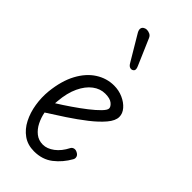

<svg xmlns="http://www.w3.org/2000/svg" viewBox="-271 -946 1025 1025"><g transform="rotate(45 242.0 -433.0)"><path d="M216 10Q167.5 10 132.8 -14.8Q98 -39.5 77 -80.8Q56 -122 48 -172Q40 -222 45 -272Q54.5 -360 86.8 -419.8Q119 -479.5 167 -510.2Q215 -541 270.5 -541Q306.5 -541 338 -527Q369.5 -513 389 -490.5Q408.5 -468 408.5 -442Q408.5 -413.5 379.8 -379.5Q351 -345.5 305.5 -310Q260 -274.5 208 -240.2Q156 -206 109.5 -176.5Q115.5 -144.5 130.2 -115Q145 -85.5 168.5 -67Q192 -48.5 224 -48.5Q255.5 -48.5 287.2 -72.2Q319 -96 341 -139.5Q346 -149 357.5 -151.8Q369 -154.5 381.5 -147Q394 -140.5 397 -129.5Q400 -118.5 394.5 -109Q366 -58 322.2 -24Q278.5 10 216 10ZM114 -251Q149.5 -273 188.5 -299.8Q227.5 -326.5 261.5 -353Q295.5 -379.5 316.8 -401.5Q338 -423.5 338 -435.5Q338 -449 321 -463Q304 -477 267.5 -477Q230 -477 197.5 -452.5Q165 -428 143 -381.5Q121 -335 115.5 -269ZM245 -687.5 160.5 -829.5Q152.5 -844 154 -854Q155.5 -864 163.8 -869.5Q172 -875 182.5 -875.5Q194 -875.5 205.5 -870.2Q217 -865 222.5 -852L286 -704.5Q290.5 -694.5 291.2 -687.8Q292 -681 289.8 -676.8Q287.5 -672.5 282 -669.5Q274 -665 263.8 -668.5Q253.5 -672 245 -687.5Z"/></g></svg>

Font: Edu SA Hand
Style: Regular
Weight: 400
Designer: Tina and Corey Anderson, Eben Sorkin, Mirko Velimirovic
Foundry: Google for Education
Version: Version 2.000